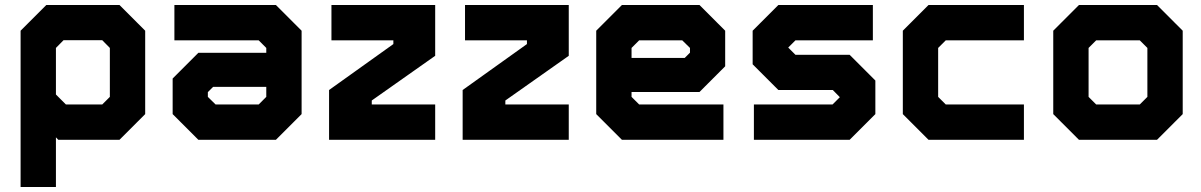

<svg xmlns="http://www.w3.org/2000/svg" viewBox="-20 -560 4812 769"><path d="M62.5 189V-437L165.5 -540H458.5L561.5 -437V-103L458.5 0H213.5L204 -10V189ZM134 120H133.5V-164L225.5 -71.5H424L494 -140V-406L429 -470H203.5L134 -401ZM244 -141.5H389.5L420 -172V-368L389.5 -399H234.5L204 -368V-181.5ZM225.5 -71 133.5 -164V-401L203.5 -470H429L494.5 -406V-140L424 -71Z M774.5 0 671.5 -103V-245.5L774.5 -348.5H1046.5V-368L1016 -398.5H678.5V-540H1085L1188 -437V-103L1085 0ZM811 -69 747 -132V-225L800 -278H1118.5V-137L1049.5 -69ZM811 -69H1049.5L1118.5 -137V-403L1053.5 -467H741H1053.5L1118.5 -403V-278H800L747 -225V-132ZM843.5 -141.5H1016L1046.5 -172V-212H833.5L812.5 -191V-172Z M1383.5 -71H1660.5H1383.5V-173L1639 -362V-470H1372.5H1639V-362L1383.5 -173ZM1298 0V-199.5L1555.5 -383.5V-398.5H1307.5V-540H1723V-336.5L1469 -157.5V-141.5H1723V0Z M1918.5 -71H2195.5H1918.5V-173L2174 -362V-470H1907.5H2174V-362L1918.5 -173ZM1833 0V-199.5L2090.5 -383.5V-398.5H1842.5V-540H2258V-336.5L2004 -157.5V-141.5H2258V0Z M2781.5 -540 2884.5 -437V-294.5L2781.5 -191.5H2509.5V-172L2540 -141.5H2877.5V0H2471L2368 -103V-437L2471 -540ZM2745 -471 2809 -408V-315L2756 -262H2437.5V-403L2506.5 -471ZM2745 -471H2506.5L2437.5 -403V-137L2502.5 -73H2815H2502.5L2437.5 -137V-262H2756L2809 -315V-408ZM2712.5 -398.5H2540L2509.5 -368V-328H2722.5L2743.5 -349V-368Z M2999.5 0V-141.5H3314.5L3345 -172V-169.5L3315.5 -199.5H3097.5L2994.5 -302.5V-437L3097.5 -540H3476V-398.5H3166L3135.5 -368V-371L3166 -340.5H3383L3486 -237.5V-103L3383 0ZM3076.5 -72.5H3353.5L3415.5 -134.5V-213L3353.5 -272.5H3122.5L3066 -329.5V-408L3127.5 -469.5H3399H3127.5L3066 -408V-329.5L3122.5 -272.5H3353.5L3415.5 -213V-134.5L3353.5 -72.5H3076.5Z M3699 0 3596 -103V-437L3699 -540H4081V-398.5H3768L3737.5 -368V-172L3768 -141.5H4081V0ZM3738.5 -70.5H4017.5H3738.5L3667.5 -139V-404.5L3734.5 -470H4017.5H3734.5L3667.5 -404.5V-139Z M4301.5 0 4198.5 -103V-437L4301.5 -540H4614L4717 -437V-103L4614 0ZM4341.5 -71H4580L4645.5 -141V-403L4580 -470H4337.5L4271 -403V-141ZM4341.5 -71 4271 -141V-403L4337.5 -470H4580L4645.5 -403V-141L4580 -71ZM4370.5 -141.5H4545L4575.5 -172V-368L4545 -398.5H4370.5L4340 -368V-172Z"/></svg>

Font: Tourney Black
Style: Regular
Weight: 900
Version: Version 1.015